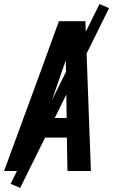

<svg xmlns="http://www.w3.org/2000/svg" viewBox="-39 -839 559 942"><path d="M-19 0 161 -490 250 -735H380L407 0H292L289 -164H153L96 0ZM288 -260 285 -490Q284 -504 284 -517.5Q284 -531 284 -544Q280 -531 275 -517.5Q270 -504 265 -490L186 -260ZM60 83 13 63 449 -819 496 -799Z"/></svg>

Font: Iosevka Custom
Style: Bold Italic
Weight: 700
Italic angle: -9°
Designer: Belleve Invis
Foundry: Belleve Invis
Version: Version 30.3.1; ttfautohint (v1.8.3)